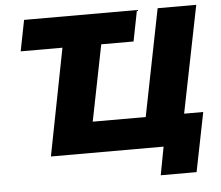

<svg xmlns="http://www.w3.org/2000/svg" viewBox="-56 -764 1118 971"><g transform="rotate(-5 502.5 -278.5)"><path d="M866 -157H963L903 143H721L748 0H176L282 -543H70L101 -700H674L643 -543H479L402 -157H671L779 -700H975Z"/></g></svg>

Font: Montserrat Alternates ExtraBold
Style: Italic
Weight: 800
Italic angle: -11.3°
Designer: Julieta Ulanovsky
Foundry: Julieta Ulanovsky
Version: Version 7.200